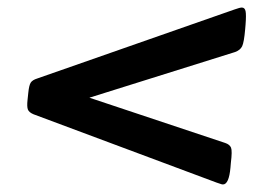

<svg xmlns="http://www.w3.org/2000/svg" viewBox="-20 -499 711 509"><path d="M621 -479Q629 -479 631 -469.5Q633 -460 631 -434L630 -422Q627 -387 622 -376.5Q617 -366 603 -361L217 -240L577 -120Q589 -116 592.5 -107.5Q596 -99 592 -67L591 -55Q587 -10 571 -10Q568 -10 563 -12Q558 -14 554 -15L69 -196Q57 -201 54 -208.5Q51 -216 53 -234L55 -253Q57 -273 61.5 -280Q66 -287 79 -291L602 -474Q616 -479 621 -479Z"/></svg>

Font: Asap Expanded Expanded Regular
Style: Bold Italic
Weight: 700
Width: 7
Italic angle: -6°
Designer: Pablo Cosgaya
Foundry: Omnibus-Type
Version: Version 3.001; ttfautohint (v1.8.4.7-5d5b)